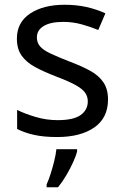

<svg xmlns="http://www.w3.org/2000/svg" viewBox="-20 -566 519 807"><path d="M434 -148Q434 -70 376 -30Q318 10 220 10Q164 10 123.5 1Q83 -8 52 -24V-104Q84 -88 129.5 -74.5Q175 -61 222 -61Q289 -61 319 -82.5Q349 -104 349 -140Q349 -160 338 -176Q327 -192 298.5 -208Q270 -224 217 -244Q165 -264 128 -284Q91 -304 71 -332Q51 -360 51 -404Q51 -472 106.5 -509Q162 -546 252 -546Q301 -546 343.5 -536.5Q386 -527 423 -510L393 -440Q359 -454 322 -464Q285 -474 246 -474Q192 -474 163.5 -456.5Q135 -439 135 -409Q135 -387 148 -371.5Q161 -356 191.5 -341.5Q222 -327 273 -307Q324 -288 360 -268Q396 -248 415 -219.5Q434 -191 434 -148ZM304 70Q300 88 287.5 115.5Q275 143 258.5 171Q242 199 224 221H176V209Q184 192 192.5 165.5Q201 139 208 110.5Q215 82 217 61H304Z"/></svg>

Font: Noto Sans Nushu
Style: Regular
Weight: 400
Designer: Lisa Huang
Foundry: Lisa Huang
Version: Version 1.003; ttfautohint (v1.8.4.7-5d5b)